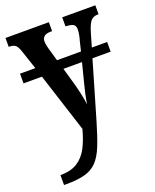

<svg xmlns="http://www.w3.org/2000/svg" viewBox="-143 -618 751 932"><g transform="rotate(-20 232.5 -152.0)"><path d="M24 181Q78 181 112 159.5Q146 138 166.5 99Q187 60 201 6L103 -299H8V-349H87L57 -439Q47 -471 36.5 -480.5Q26 -490 5 -490H1V-536H225V-490H221Q194 -490 183.5 -480.5Q173 -471 173 -457Q173 -445 176.5 -429.5Q180 -414 186 -395L199 -349H323L335 -399Q339 -412 342 -427Q345 -442 345 -455Q345 -475 333.5 -481.5Q322 -488 298 -489L294 -490V-536H465V-490H462Q439 -490 425.5 -476Q412 -462 399 -418L379 -349H458V-299H364L278 -5Q257 67 238.5 113Q220 159 195.5 185Q171 211 133 221.5Q95 232 36 232H24ZM232 -236Q245 -192 252.5 -157Q260 -122 263 -98Q271 -149 286 -205L310 -299H214Z"/></g></svg>

Font: Noto Serif ExtraCondensed SemiBold
Style: Regular
Weight: 600
Width: 2
Designer: Monotype Design Team
Foundry: Monotype Imaging Inc.
Version: Version 2.015; ttfautohint (v1.8.4.7-5d5b)